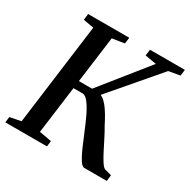

<svg xmlns="http://www.w3.org/2000/svg" viewBox="-165 -899 1044 1055"><g transform="rotate(30 356.5 -371.5)"><path d="M503.5 0Q489.5 0 473.5 -25.2Q457.5 -50.5 440 -90.5Q422.5 -130.5 404.2 -175.2Q386 -220 366.8 -260Q347.5 -300 328.2 -325Q309 -350 290.5 -350H201.5L207.5 -398.5H323L558 -691.5L486.5 -704L491.5 -743H713L708 -704L636.5 -691.5L349 -355.5L357.5 -397Q375.5 -397 391.5 -387Q407.5 -377 422.8 -358.5Q438 -340 453.2 -314.5Q468.5 -289 484 -258Q502 -227.5 519 -193.5Q536 -159.5 552 -128.5Q568 -97.5 582 -76.2Q596 -55 607 -50L650.5 -38.5L646.5 0ZM2.5 0 7 -36 77 -50 161 -692 94.5 -704 99 -743H360L355 -704L278 -692L193.5 -50L271 -36L267 0Z"/></g></svg>

Font: Merriweather 48pt Medium
Style: Italic
Weight: 500
Italic angle: -7.8°
Version: Version 2.101